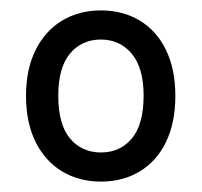

<svg xmlns="http://www.w3.org/2000/svg" viewBox="-20 -734 388 369"><path d="M174 -385Q132 -385 99.5 -404.5Q67 -424 48.5 -461Q30 -498 30 -550Q30 -601 48.5 -638Q67 -675 99.5 -694.5Q132 -714 174 -714Q216 -714 248.5 -694.5Q281 -675 299 -638Q317 -601 317 -550Q317 -498 299 -461Q281 -424 248.5 -404.5Q216 -385 174 -385ZM174 -441Q211 -441 233.5 -468Q256 -495 256 -550Q256 -604 233 -631Q210 -658 174 -658Q137 -658 114.5 -631Q92 -604 92 -550Q92 -495 114.5 -468Q137 -441 174 -441Z"/></svg>

Font: Nunito Sans 7pt SemiCondensed
Style: Regular
Weight: 400
Width: 4
Designer: Vernon Adams
Foundry: Vernon Adams
Version: Version 3.101;gftools[0.9.27]